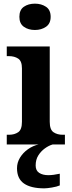

<svg xmlns="http://www.w3.org/2000/svg" viewBox="-20 -790 392 1050"><path d="M171 -626Q135 -626 110.5 -643.5Q86 -661 86 -698Q86 -736 110.5 -753Q135 -770 171 -770Q206 -770 231.5 -753Q257 -736 257 -698Q257 -661 231.5 -643.5Q206 -626 171 -626ZM17 0V-53H29Q59 -53 79.5 -67Q100 -81 100 -124V-416Q100 -456 79.5 -469.5Q59 -483 29 -483H17V-536H252V-124Q252 -81 272.5 -67Q293 -53 323 -53H335V0ZM222 240Q149 240 111 213.5Q73 187 73 130Q73 99 89.5 72Q106 45 133 26Q160 7 191 0H268Q247 6 225.5 21.5Q204 37 189.5 60Q175 83 175 115Q175 143 194.5 155.5Q214 168 244 168Q257 168 273 166Q289 164 307 160V224Q291 231 264 235.5Q237 240 222 240Z"/></svg>

Font: Noto Serif Myanmar
Style: Bold
Weight: 700
Designer: Ben Mitchell and the Monotype Design Team
Foundry: Monotype Imaging Inc.
Version: Version 2.106; ttfautohint (v1.8.4.7-5d5b)